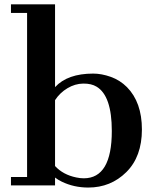

<svg xmlns="http://www.w3.org/2000/svg" viewBox="-20 -842 707 872"><path d="M230 -446.3Q286.6 -507.8 403.3 -507.8Q441.4 -507.8 483.2 -492.9Q524.9 -478 556.6 -446.3Q624.5 -377.4 624.5 -253.9Q624.5 -130.4 553.7 -60.3Q482.9 9.8 380.9 9.8Q315.4 9.8 260.3 -17.1Q243.2 -25.4 230 -35.6V0H29.8V-38.1H103V-783.2H29.8V-822.3H230ZM360.4 -32.2Q487.8 -32.2 487.8 -247.1Q487.8 -406.7 418.9 -448.2Q395 -462.9 357.9 -462.4Q320.8 -461.9 286.4 -441.4Q252 -420.9 230 -387.2V-87.9Q266.6 -48.3 326.2 -36.1Q343.8 -32.2 360.4 -32.2Z"/></svg>

Font: Cantata One
Style: Regular
Weight: 400
Designer: Joana Maria Correia da Silva
Foundry: Joana Maria Correia da Silva
Version: Version 1.002